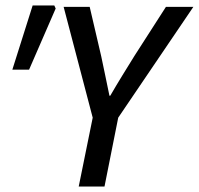

<svg xmlns="http://www.w3.org/2000/svg" viewBox="-20 -680 725 700"><path d="M267 0 318 -251 212 -655H307L349 -475Q357 -438 364 -403.5Q371 -369 379 -331H382Q404 -369 425.5 -404Q447 -439 470 -476L585 -655H685L411 -251L361 0ZM25 -426 99 -660H178L183 -649L86 -426Z"/></svg>

Font: Source Sans 3 Medium
Style: Italic
Weight: 500
Italic angle: -11°
Designer: Paul D. Hunt
Foundry: Adobe
Version: Version 3.052;hotconv 1.1.0;makeotfexe 2.6.0